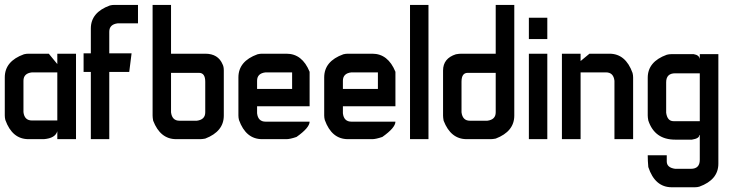

<svg xmlns="http://www.w3.org/2000/svg" viewBox="-20 -582 3085 803"><path d="M99.1 -357.4H184.1L219.7 -314V-357.4H297.9V0H219.7V-33.2Q211.4 -3.9 163.6 0H99.1Q31.2 0 2.4 -80.1Q0 -89.8 0 -99.1V-258.3Q0 -326.2 80.1 -355Q89.8 -357.4 99.1 -357.4ZM78.1 -244.1V-113.3Q82 -78.1 113.8 -78.1H219.7V-279.3H113.8Q78.1 -275.4 78.1 -244.1Z M359.9 -358.9V-462.9Q359.9 -530.3 439.5 -559.1Q448.7 -561.5 458.5 -561.5H557.1V-484.4H472.2Q437 -480 437 -449.2V-358.9H530.3L520.5 -281.2H437V0H359.9V-281.2H329.6V-358.9Z M618.2 -561.5H695.3V-357.4H838.4Q892.6 -357.4 911.1 -312.5Q916 -303.2 916 -287.1V-98.6Q916 -32.2 838.4 -2.4Q825.7 0 817.4 0H716.8Q650.4 0 620.6 -77.1Q618.2 -90.3 618.2 -98.6ZM695.3 -277.3V-112.3Q699.7 -77.1 730.5 -77.1H803.2Q838.4 -81.5 838.4 -112.3V-240.2Q838.4 -277.3 812.5 -277.3Z M1076.2 -357.4H1178.2Q1244.1 -357.4 1274.9 -281.7V-137.7H1055.2V-108.4Q1059.1 -73.2 1090.8 -73.2H1274.9Q1274.9 -47.9 1220.2 -9.3Q1192.9 0 1178.2 0H1076.2Q1008.3 0 979.5 -80.1Q977.1 -89.8 977.1 -99.1V-258.3Q977.1 -326.2 1057.1 -355Q1066.9 -357.4 1076.2 -357.4ZM1055.2 -244.1V-210H1201.7V-279.3H1090.8Q1055.2 -275.4 1055.2 -244.1Z M1435.1 -357.4H1537.1Q1603 -357.4 1633.8 -281.7V-137.7H1414.1V-108.4Q1418 -73.2 1449.7 -73.2H1633.8Q1633.8 -47.9 1579.1 -9.3Q1551.8 0 1537.1 0H1435.1Q1367.2 0 1338.4 -80.1Q1335.9 -89.8 1335.9 -99.1V-258.3Q1335.9 -326.2 1416 -355Q1425.8 -357.4 1435.1 -357.4ZM1414.1 -244.1V-210H1560.5V-279.3H1449.7Q1414.1 -275.4 1414.1 -244.1Z M1694.8 -561.5H1772V0H1694.8Z M2053.2 -561.5H2130.9V-98.6Q2130.9 -32.2 2053.2 -2.4Q2040.5 0 2032.2 0H1931.6Q1865.2 0 1835.4 -77.1Q1833 -90.3 1833 -98.6V-287.1Q1833 -337.9 1886.7 -355Q1899.4 -357.4 1910.2 -357.4H2053.2ZM1910.2 -240.2V-112.3Q1914.6 -77.1 1945.3 -77.1H2018.1Q2053.2 -81.5 2053.2 -112.3V-277.3H1936Q1910.2 -277.3 1910.2 -240.2Z M2191.9 -507.8H2269V-418.5H2191.9ZM2191.9 -357.4H2269V0H2191.9Z M2330.1 -357.4H2408.2V-326.7L2445.3 -357.4H2528.8Q2596.7 -357.4 2625.5 -276.9Q2627.9 -267.6 2627.9 -258.3V0H2549.8V-244.1Q2545.9 -279.3 2514.2 -279.3H2408.2V0H2330.1Z M2787.6 -355.5H2881.3Q2904.8 -351.6 2906.7 -334.5V-355.5H2984.4V102.5Q2984.4 169.9 2904.8 198.7Q2896 201.2 2885.7 201.2H2789.6Q2719.2 201.2 2691.4 116.7Q2689 90.8 2689 67.4H2768.6V93.3Q2768.6 119.1 2803.7 124H2869.6Q2906.7 124 2906.7 86.4V-17.1H2904.8Q2904.8 -2.9 2874 2H2803.7Q2717.8 2 2691.4 -78.1Q2689 -90.8 2689 -99.1V-256.8Q2689 -324.2 2768.6 -353Q2777.8 -355.5 2787.6 -355.5ZM2766.1 -237.8V-110.4Q2771 -75.2 2796.9 -75.2H2906.7V-275.4H2803.7Q2766.1 -275.4 2766.1 -237.8Z"/></svg>

Font: Kadhim
Style: Regular
Weight: 400
Designer: Developer/ Husham Jawad
Version: Version 1.00;December 29, 2020;FontCreator 13.0.0.2683 32-bi